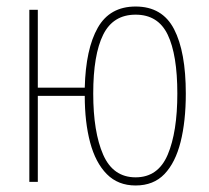

<svg xmlns="http://www.w3.org/2000/svg" viewBox="-20 -558 640 589"><path d="M70 0V-528H96V-289H240Q243 -408 280 -473Q317 -538 396 -538Q478 -538 514 -468.5Q550 -399 550 -271Q550 -186 534 -122.5Q518 -59 484.5 -24Q451 11 396 11Q342 11 307.5 -24Q273 -59 256.5 -121Q240 -183 240 -264H96V0ZM396 -14Q465 -14 494.5 -83.5Q524 -153 524 -271Q524 -390 494.5 -451.5Q465 -513 396 -513Q327 -513 296.5 -451.5Q266 -390 266 -271Q266 -153 296.5 -83.5Q327 -14 396 -14Z"/></svg>

Font: Noto Sans Mono Thin
Style: Regular
Weight: 100
Designer: Monotype Design Team
Foundry: Monotype Imaging Inc.
Version: Version 2.014